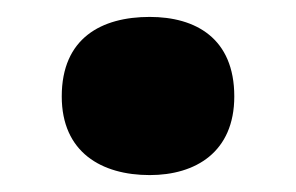

<svg xmlns="http://www.w3.org/2000/svg" viewBox="-20 -246 350 227"><path d="M157 -39C211 -39 257 -66 257 -132C257 -201 211 -226 157 -226C100 -226 53 -201 53 -132C53 -66 100 -39 157 -39Z"/></svg>

Font: Noto Sans Tamil UI Black
Style: Regular
Weight: 900
Designer: Jelle Bosma - Monotype Design Team
Foundry: Monotype Imaging Inc.
Version: Version 2.004